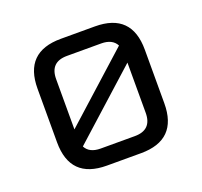

<svg xmlns="http://www.w3.org/2000/svg" viewBox="-97 -630 778 740"><g transform="rotate(-20 292.0 -260.0)"><path d="M72 -150V-370Q72 -520 222 -520H362Q512 -520 512 -370V-150Q512 0 362 0H222Q72 0 72 -150ZM152 -174 424 -419Q408 -450 362 -450H222Q152 -450 152 -380ZM160 -101Q176 -70 222 -70H362Q432 -70 432 -140V-346Z"/></g></svg>

Font: Oxanium
Style: Regular
Weight: 400
Designer: Severin Meyer
Version: Version 1.001